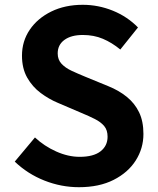

<svg xmlns="http://www.w3.org/2000/svg" viewBox="-20 -774 664 808"><path d="M312.2 13.8Q237.6 13.8 167 -14.1Q96.3 -42 42.1 -93.9L127.1 -195.5Q166.4 -158.9 216.5 -136.5Q266.7 -114 315.3 -114Q373.4 -114 403.1 -137.2Q432.7 -160.3 432.7 -198.6Q432.7 -226.6 418.5 -243.5Q404.3 -260.4 379.4 -273Q354.5 -285.7 321.4 -299.3L222.8 -341.5Q185.6 -357.1 151.1 -382.8Q116.6 -408.5 94.5 -447.2Q72.5 -486 72.5 -539.8Q72.5 -600.6 105.3 -649Q138.2 -697.3 196 -725.6Q253.8 -753.8 328.4 -753.8Q393.6 -753.8 454.7 -729.1Q515.7 -704.4 560.7 -658.5L486.3 -565.6Q450.6 -594.9 412.8 -610.8Q375.1 -626.8 328.4 -626.8Q279.7 -626.8 251.3 -606.2Q222.8 -585.5 222.8 -549.3Q222.8 -523 238.8 -505.8Q254.7 -488.6 280.8 -476.4Q306.9 -464.2 338.1 -451.4L435.1 -411.6Q480 -393.6 513.4 -366.6Q546.9 -339.5 565.2 -301.7Q583.6 -263.9 583.6 -210.2Q583.6 -149.7 551.3 -98.8Q519 -47.9 458.3 -17.1Q397.5 13.8 312.2 13.8Z"/></svg>

Font: Noto Sans JP
Style: Regular
Weight: 100
Designer: Ryoko NISHIZUKA 西塚涼子 (kana, bopomofo & ideographs); Paul D. Hunt (Latin, Greek & Cyrillic); Sandoll Communications 산돌커뮤니
Foundry: Adobe
Version: Version 2.004;hotconv 1.0.118;makeotfexe 2.5.65603